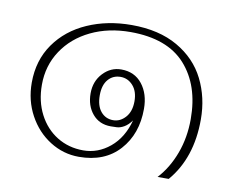

<svg xmlns="http://www.w3.org/2000/svg" viewBox="-58 -493 725 594"><g transform="rotate(10 305.0 -195.5)"><path d="M541 -165Q541 -271 484 -334.5Q427 -398 311 -398Q242 -398 187 -371.5Q132 -345 100.5 -297.5Q69 -250 69 -190Q69 -138 90 -97.5Q111 -57 147.5 -34.5Q184 -12 230 -12Q276 -12 313.5 -43Q351 -74 366 -130Q355 -115 343 -108Q331 -101 320 -100.5Q309 -100 301 -100Q265 -100 243.5 -125.5Q222 -151 222 -190Q222 -228 246 -253.5Q270 -279 303 -279Q345 -279 369 -248.5Q393 -218 393 -171Q393 -92 347 -41Q301 10 220 10Q171 10 129 -16.5Q87 -43 62 -89Q37 -135 37 -191Q37 -261 73.5 -313Q110 -365 172.5 -392.5Q235 -420 311 -420Q397 -420 456 -386Q515 -352 543.5 -295Q572 -238 572 -169Q572 -48 506 29H471Q504 -7 522.5 -57Q541 -107 541 -165ZM360 -189Q360 -220 344 -238Q328 -256 305 -256Q281 -256 266 -238.5Q251 -221 251 -189Q251 -156 266 -138Q281 -120 305 -120Q327 -120 343.5 -138.5Q360 -157 360 -189Z"/></g></svg>

Font: Taviraj Thin
Style: Regular
Weight: 100
Designer: Katatrad Team
Foundry: CadsonDemak
Version: Version 1.030